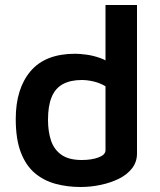

<svg xmlns="http://www.w3.org/2000/svg" viewBox="-20 -733 638 768"><path d="M302 15Q250 15 203 2.5Q156 -10 120 -40Q84 -70 63.5 -123Q43 -176 43 -257Q43 -378 102 -448Q161 -518 281 -518Q298 -518 325 -514.5Q352 -511 380.5 -501Q409 -491 430 -472L402 -431V-713H528V-119Q528 -85 508 -59.5Q488 -34 455.5 -18Q423 -2 383 6.5Q343 15 302 15ZM307 -93Q347 -93 374.5 -103.5Q402 -114 402 -132V-388Q380 -401 355 -407Q330 -413 307 -413Q262 -413 231.5 -396.5Q201 -380 186.5 -344.5Q172 -309 172 -254Q172 -207 184 -171Q196 -135 225.5 -114Q255 -93 307 -93Z"/></svg>

Font: Maven Pro SemiBold
Style: Regular
Weight: 600
Designer: Joe Prince
Foundry: Joe Prince
Version: Version 2.103